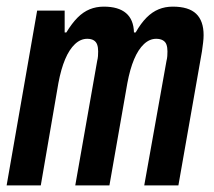

<svg xmlns="http://www.w3.org/2000/svg" viewBox="-21 -559 645 579"><path d="M-1 0 91 -527H174V-461H179Q196 -489 213 -506Q230 -523 249.5 -531Q269 -539 292 -539Q336 -539 359 -519.5Q382 -500 383 -461H388Q404 -489 421 -506Q438 -523 457.5 -531Q477 -539 500 -539Q548 -539 570.5 -517.5Q593 -496 593 -453Q593 -443 591.5 -430.5Q590 -418 588 -404L517 0H414L481 -375Q483 -383 483.5 -390Q484 -397 484 -404Q484 -416 481 -424.5Q478 -433 470 -437.5Q462 -442 450 -442Q430 -442 413 -426Q396 -410 383.5 -380.5Q371 -351 363 -308L309 0H206L272 -375Q274 -383 274.5 -390Q275 -397 275 -404Q275 -416 272 -424.5Q269 -433 261.5 -437.5Q254 -442 242 -442Q222 -442 205 -426Q188 -410 175.5 -380.5Q163 -351 155 -308L102 0Z"/></svg>

Font: Archivo ExtraCondensed SemiBold
Style: Italic
Weight: 600
Width: 2
Italic angle: -10°
Designer: Hector Gatti
Foundry: Omnibus-Type
Version: Version 2.001